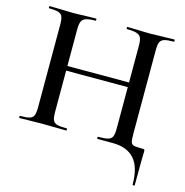

<svg xmlns="http://www.w3.org/2000/svg" viewBox="-117 -734 996 1035"><g transform="rotate(15 381.0 -216.5)"><path d="M158 -338H596V-312H158ZM33 -613Q31 -613 31 -619Q31 -625 33 -625L86 -624Q132 -622 158 -622Q193 -622 241 -624L293 -625Q295 -625 295 -619Q295 -613 293 -613Q257 -613 239.5 -607Q222 -601 215.5 -586.5Q209 -572 209 -542V-81Q209 -51 215 -36.5Q221 -22 238.5 -17Q256 -12 293 -12Q295 -12 295 -6Q295 0 293 0Q259 0 240 -1L158 -2L85 -1Q66 0 32 0Q30 0 30 -6Q30 -12 32 -12Q68 -12 85 -17Q102 -22 108 -36.5Q114 -51 114 -81V-544Q114 -574 108 -588Q102 -602 85 -607.5Q68 -613 33 -613ZM468 -12Q506 -12 523.5 -17Q541 -22 547 -36.5Q553 -51 553 -81V-542Q553 -572 547 -586.5Q541 -601 523 -607Q505 -613 468 -613Q465 -613 465 -619Q465 -625 468 -625L516 -624Q564 -622 601 -622Q628 -622 674 -624L729 -625Q732 -625 732 -619Q732 -613 729 -613Q693 -613 676 -607.5Q659 -602 653 -588Q647 -574 647 -544V-81Q647 -44 650.5 -31.5Q654 -19 666.5 -15.5Q679 -12 716 -12Q724 -12 726 -10Q728 -8 728 0Q728 21 727 35Q727 51 726.5 85Q726 119 726 187Q726 192 720 192Q714 192 714 187Q714 92 673.5 46Q633 0 552 0H468Q465 0 465 -6Q465 -12 468 -12Z"/></g></svg>

Font: Cormorant Infant SemiBold
Style: Regular
Weight: 600
Designer: Christian Thalmann (Catharsis Fonts)
Foundry: Catharsis Fonts
Version: Version 4.000